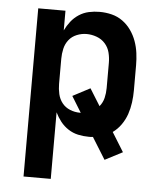

<svg xmlns="http://www.w3.org/2000/svg" viewBox="-53 -584 706 836"><g transform="rotate(5 300.0 -166.5)"><path d="M81 205V-530H200V-444Q210 -465 224.5 -483.5Q239 -502 259 -515Q279 -528 302 -533Q325 -538 349 -538Q376 -538 402 -531.5Q428 -525 449.5 -509.5Q471 -494 486.5 -472Q502 -450 511 -425Q520 -400 523.5 -373.5Q527 -347 527 -320V-210Q527 -184 523.5 -157.5Q520 -131 511.5 -106Q503 -81 487.5 -59Q472 -37 451 -22L503 62L426 102L367 7Q362 8 357.5 8Q353 8 349 8Q325 8 302 3Q279 -2 259 -15Q239 -28 224.5 -46.5Q210 -65 200 -86V205ZM301 -93Q302 -93 303 -93Q304 -93 305 -93L262 -163L338 -203L384 -129Q398 -146 403 -167Q408 -188 408 -210V-320Q408 -343 402.5 -365Q397 -387 382 -404Q367 -421 345 -429Q323 -437 301 -437Q279 -437 258 -428.5Q237 -420 223.5 -403Q210 -386 205 -364Q200 -342 200 -320V-210Q200 -188 205 -166Q210 -144 223.5 -127Q237 -110 258 -101.5Q279 -93 301 -93Z"/></g></svg>

Font: Iosevka Curly Extended
Style: Bold
Weight: 700
Width: 7
Monospace: yes
Designer: Belleve Invis
Foundry: Belleve Invis
Version: Version 11.1.0; ttfautohint (v1.8.3)